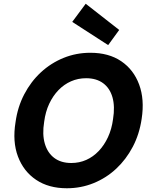

<svg xmlns="http://www.w3.org/2000/svg" viewBox="-20 -994 809 1026"><path d="M337 12Q240 12 173 -33Q106 -78 76 -157.5Q46 -237 63 -341Q74 -422 109.5 -490Q145 -558 198.5 -607.5Q252 -657 319.5 -684.5Q387 -712 463 -712Q561 -712 627.5 -667Q694 -622 723.5 -542.5Q753 -463 737 -359Q725 -277 689.5 -209.5Q654 -142 601 -92.5Q548 -43 480.5 -15.5Q413 12 337 12ZM361 -123Q404 -123 441 -139.5Q478 -156 507.5 -187Q537 -218 557 -261Q577 -304 584 -357Q595 -425 581 -474Q567 -523 531 -549.5Q495 -576 440 -576Q397 -576 359.5 -559.5Q322 -543 292.5 -512.5Q263 -482 243 -439.5Q223 -397 216 -343Q205 -276 219.5 -226.5Q234 -177 270 -150Q306 -123 361 -123ZM558 -753 366 -877 438 -974 617 -834Z"/></svg>

Font: DM Sans 10pt Black
Style: Italic
Weight: 900
Italic angle: -10°
Version: Version 4.004;gftools[0.9.30]